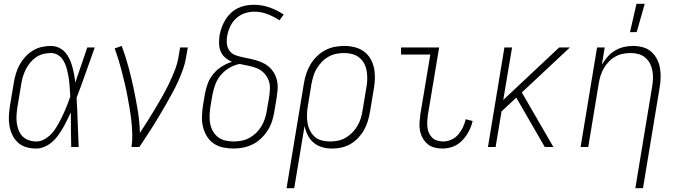

<svg xmlns="http://www.w3.org/2000/svg" viewBox="-20 -768 3540 1003"><path d="M170 8Q143 8 118 1Q93 -6 74.5 -22.5Q56 -39 45 -62Q34 -85 29.5 -110Q25 -135 26.5 -162Q28 -189 32 -215L52 -335Q56 -359 63 -383Q70 -407 82 -429Q94 -451 111.5 -470.5Q129 -490 151 -503.5Q173 -517 197.5 -522.5Q222 -528 245 -528Q268 -528 287.5 -519Q307 -510 320.5 -494.5Q334 -479 343 -460Q352 -441 357.5 -420.5Q363 -400 367 -379Q371 -358 373 -336Q389 -382 404.5 -428Q420 -474 436 -520H475Q451 -454 428 -388Q405 -322 380 -257Q384 -193 386 -128.5Q388 -64 391 0H352Q351 -45 350.5 -90.5Q350 -136 350 -181Q340 -160 330 -139.5Q320 -119 308.5 -99Q297 -79 283.5 -60.5Q270 -42 252.5 -26.5Q235 -11 213 -1.5Q191 8 170 8ZM171 -29Q189 -29 206.5 -37.5Q224 -46 239 -59.5Q254 -73 265 -89Q276 -105 285.5 -122Q295 -139 303.5 -156.5Q312 -174 319.5 -191.5Q327 -209 334 -227Q341 -245 347 -263Q346 -281 345 -298.5Q344 -316 342.5 -333Q341 -350 338 -367Q335 -384 331 -400.5Q327 -417 320.5 -433Q314 -449 304 -462Q294 -475 278.5 -483Q263 -491 245 -491Q226 -491 206 -486Q186 -481 169 -469.5Q152 -458 138 -441Q124 -424 115 -406Q106 -388 100 -368.5Q94 -349 91 -329L71 -209Q68 -189 66.5 -168Q65 -147 67.5 -127Q70 -107 77 -88.5Q84 -70 97.5 -56Q111 -42 130.5 -35.5Q150 -29 171 -29Z M667 0Q672 -34 671 -67.5Q670 -101 666.5 -134Q663 -167 657.5 -199.5Q652 -232 646 -264.5Q640 -297 632.5 -328.5Q625 -360 617 -391.5Q609 -423 599.5 -454Q590 -485 579 -515L616 -528Q636 -474 651 -418.5Q666 -363 678 -306.5Q690 -250 699.5 -192Q709 -134 711 -74Q732 -106 752 -137.5Q772 -169 791 -201Q810 -233 828.5 -265.5Q847 -298 863 -331.5Q879 -365 892.5 -399Q906 -433 912 -468L921 -520H961L952 -468Q947 -437 936 -406Q925 -375 911.5 -345Q898 -315 882 -285.5Q866 -256 849.5 -227Q833 -198 816 -169.5Q799 -141 781.5 -112.5Q764 -84 745 -56Q726 -28 708 0Z M1199 8Q1171 8 1144 2Q1117 -4 1095.5 -19Q1074 -34 1060.5 -56.5Q1047 -79 1040.5 -105Q1034 -131 1035 -159Q1036 -187 1040 -215L1051 -280Q1056 -307 1066 -333.5Q1076 -360 1095.5 -383Q1115 -406 1140 -421.5Q1165 -437 1192 -445Q1173 -453 1157 -466.5Q1141 -480 1133 -499Q1125 -518 1124.5 -540Q1124 -562 1127 -584Q1131 -605 1138.5 -625.5Q1146 -646 1157.5 -665Q1169 -684 1185.5 -699.5Q1202 -715 1222 -725Q1242 -735 1263.5 -739Q1285 -743 1306 -743Q1349 -743 1388.5 -729Q1428 -715 1462 -692L1440 -662Q1411 -681 1378 -694Q1345 -707 1308 -707Q1283 -707 1258 -698.5Q1233 -690 1213.5 -672Q1194 -654 1182.5 -629.5Q1171 -605 1167 -581Q1163 -559 1165.5 -538Q1168 -517 1180 -501.5Q1192 -486 1212 -479Q1232 -472 1252.5 -468Q1273 -464 1293 -459.5Q1313 -455 1332 -448.5Q1351 -442 1368 -431.5Q1385 -421 1398 -406Q1411 -391 1419 -372.5Q1427 -354 1429.5 -333.5Q1432 -313 1429.5 -291.5Q1427 -270 1424 -249L1413 -185Q1409 -159 1401 -134.5Q1393 -110 1378.5 -87Q1364 -64 1344 -45Q1324 -26 1300 -14Q1276 -2 1250 3Q1224 8 1199 8ZM1200 -29Q1221 -29 1242 -33Q1263 -37 1282.5 -47.5Q1302 -58 1318.5 -74Q1335 -90 1346 -109Q1357 -128 1364 -149Q1371 -170 1374 -191L1385 -255Q1389 -279 1390 -303.5Q1391 -328 1383 -349Q1375 -370 1359 -386.5Q1343 -403 1322 -411.5Q1301 -420 1278 -424.5Q1255 -429 1232 -434Q1205 -429 1179 -414Q1153 -399 1134 -376.5Q1115 -354 1105 -327.5Q1095 -301 1090 -274L1079 -209Q1076 -187 1075 -165Q1074 -143 1078 -122Q1082 -101 1092 -83Q1102 -65 1118.5 -52Q1135 -39 1156.5 -34Q1178 -29 1200 -29Z M1477 215 1568 -335Q1572 -360 1580.5 -385Q1589 -410 1602.5 -432.5Q1616 -455 1635.5 -474Q1655 -493 1678.5 -505.5Q1702 -518 1727.5 -523Q1753 -528 1778 -528Q1806 -528 1832.5 -521.5Q1859 -515 1880 -500Q1901 -485 1914.5 -462.5Q1928 -440 1933.5 -414Q1939 -388 1938.5 -360Q1938 -332 1933 -305L1913 -185Q1909 -161 1902 -137Q1895 -113 1882.5 -90.5Q1870 -68 1852 -48.5Q1834 -29 1811.5 -16Q1789 -3 1764.5 2.5Q1740 8 1716 8Q1688 8 1663 1Q1638 -6 1618.5 -22.5Q1599 -39 1587.5 -62Q1576 -85 1571 -110L1517 215ZM1704 -29Q1724 -29 1745 -33Q1766 -37 1785 -48Q1804 -59 1820 -75Q1836 -91 1847 -110Q1858 -129 1864.5 -149.5Q1871 -170 1874 -191L1894 -311Q1898 -332 1898.5 -354Q1899 -376 1895.5 -397Q1892 -418 1882.5 -436Q1873 -454 1857 -467Q1841 -480 1820.5 -485.5Q1800 -491 1778 -491Q1758 -491 1737 -487Q1716 -483 1696.5 -472Q1677 -461 1661.5 -445Q1646 -429 1634.5 -410Q1623 -391 1617 -370.5Q1611 -350 1607 -329L1588 -213Q1584 -191 1583.5 -169Q1583 -147 1586.5 -126Q1590 -105 1599.5 -86Q1609 -67 1624 -53.5Q1639 -40 1660.5 -34.5Q1682 -29 1704 -29Z M2291 8Q2269 8 2248.5 2.5Q2228 -3 2213 -16Q2198 -29 2188 -47Q2178 -65 2174 -86Q2170 -107 2171.5 -128.5Q2173 -150 2176 -172L2228 -483H2075V-520H2274L2215 -166Q2213 -150 2212 -134Q2211 -118 2213 -102.5Q2215 -87 2221 -73Q2227 -59 2238 -48.5Q2249 -38 2264.5 -33.5Q2280 -29 2296 -29Q2317 -29 2338 -38.5Q2359 -48 2374 -65.5Q2389 -83 2398.5 -103.5Q2408 -124 2413 -145L2449 -136Q2445 -118 2437.5 -100Q2430 -82 2419.5 -65.5Q2409 -49 2395 -34.5Q2381 -20 2364.5 -10.5Q2348 -1 2329 3.5Q2310 8 2291 8Z M2826 0 2677 -258 2600 -186 2569 0H2529L2615 -520H2655L2609 -246L2901 -520H2957L2706 -285L2871 0Z M3299 215 3386 -311Q3390 -332 3391 -353.5Q3392 -375 3388.5 -396Q3385 -417 3376 -435Q3367 -453 3351.5 -466.5Q3336 -480 3316 -485.5Q3296 -491 3274 -491Q3254 -491 3234 -487Q3214 -483 3195 -472.5Q3176 -462 3160.5 -446Q3145 -430 3134.5 -411.5Q3124 -393 3117.5 -373Q3111 -353 3108 -333L3053 0H3013L3099 -520H3139L3124 -430Q3137 -452 3154 -471.5Q3171 -491 3193 -504Q3215 -517 3239 -522.5Q3263 -528 3287 -528Q3314 -528 3339 -521Q3364 -514 3382.5 -497.5Q3401 -481 3412.5 -458.5Q3424 -436 3428 -410.5Q3432 -385 3431 -358Q3430 -331 3425 -305L3339 215ZM3271 -600 3305 -748H3348L3306 -600Z"/></svg>

Font: Iosevka Extralight
Style: Italic
Weight: 200
Italic angle: -9°
Monospace: yes
Designer: Belleve Invis
Foundry: Belleve Invis
Version: Version 32.5.0; ttfautohint (v1.8.4)